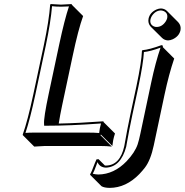

<svg xmlns="http://www.w3.org/2000/svg" viewBox="-20 -668 917 953"><path d="M717.3 -575.2Q723.6 -605.5 755.9 -620.6Q768.1 -626 779.3 -626Q796.9 -625 808.1 -614.3L864.7 -557.6Q879.9 -541 876 -518.6Q869.6 -488.3 837.4 -473.1Q825.2 -467.8 814 -467.3Q796.4 -468.3 784.7 -479.5L728 -535.6Q712.9 -552.7 717.3 -575.2ZM596.7 58.1Q597.7 53.7 600.1 39.6Q610.8 -22.9 627.4 -101.1L657.2 -240.2Q683.1 -363.3 684.6 -416L687 -418.9Q721.7 -421.9 781.2 -443.8Q785.2 -443.4 787.1 -442.4Q789.1 -439 788.1 -434.1L844.7 -377.4Q818.4 -300.3 796.9 -199.2L743.2 53.7Q727.5 127.4 699.2 164.1Q688.5 178.2 671.9 195.8Q605.5 264.2 524.4 264.6Q497.1 264.2 483.9 256.3L427.7 200.2L427.2 196.8Q433.6 188.5 450.7 142.1Q455.1 130.4 459 123L469.2 122.1L501 153.8Q503.9 153.8 506.3 153.8Q575.7 152.3 596.7 58.1ZM271.5 -54.7Q322.3 -55.7 377.7 -58.6Q433.1 -61.5 462.9 -64L493.2 -65.9L494.1 -62L550.8 -5.4Q545.4 10.7 542 27.3Q541.5 31.2 537.6 56.6L481 0L478.5 2.9L535.2 59.6Q511.2 56.6 475.6 56.6H202.6L149.9 59.6L93.3 2.9L92.8 0Q117.2 -68.4 145.5 -200.2L197.8 -444.8Q223.6 -567.4 229 -645L231.9 -647.9Q233.9 -647.9 283.2 -645L335.9 -647.9V-645L392.6 -588.4Q368.2 -521 340.3 -388.7L288.1 -143.6Q278.3 -97.7 271.5 -54.7ZM606.4 60.1Q580.1 160.2 506.3 164.1Q475.1 163.1 463.9 136.7Q461.4 143.1 456.5 156.7Q447.3 182.6 440.4 194.3Q453.6 197.8 467.8 198.2Q545.9 197.3 608.4 132.3Q649.4 88.9 663.1 48.8Q669.9 28.3 676.8 -4.9L730.5 -258.3Q752 -359.4 776.9 -431.6Q727.1 -413.1 694.3 -409.7Q691.4 -354.5 667 -237.8L637.2 -99.1Q620.6 -20.5 609.9 40.5Q607.4 55.7 606.4 60.1ZM727.1 -572.8Q721.7 -547.4 743.2 -537.1Q747.1 -535.6 750.5 -534.7Q754.4 -534.2 757.3 -534.2Q784.2 -534.2 802.2 -561Q807.6 -569.3 809.6 -577.1Q814.9 -602.5 793 -612.8Q789.1 -614.3 785.6 -615.2Q781.7 -615.7 779.3 -616.2Q752.4 -616.2 733.9 -588.9Q729 -580.6 727.1 -572.8ZM221.7 -202.1 273.9 -447.3Q300.3 -570.8 322.3 -636.2Q303.7 -634.8 283.2 -634.8Q257.8 -634.8 238.3 -637.2Q231.9 -559.6 207.5 -442.9L155.3 -197.8Q128.9 -75.2 106.4 -8.3Q125.5 -9.8 146 -9.8H418.9Q449.2 -9.8 472.2 -7.8Q474.6 -26.4 475.6 -31.2Q478 -42 481.4 -55.2Q328.6 -43.9 208.5 -43.9H199.2L198.7 -53.2Q196.3 -82.5 221.7 -202.1Z"/></svg>

Font: Linux Biolinum Shadow O
Style: Italic
Weight: 400
Italic angle: -12°
Designer: Philipp H. Poll
Foundry: Philipp H. Poll
Version: Version 0.6.2